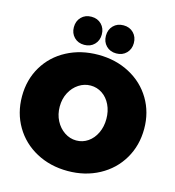

<svg xmlns="http://www.w3.org/2000/svg" viewBox="-133 -1041 1066 1169"><g transform="rotate(15 400.0 -456.5)"><path d="M785 -352Q785 -247 735.5 -163Q686 -79 598 -31.5Q510 16 400 16Q290 16 202 -31.5Q114 -79 64.5 -163Q15 -247 15 -352Q15 -457 64.5 -540Q114 -623 202 -669.5Q290 -716 400 -716Q510 -716 598 -669Q686 -622 735.5 -539Q785 -456 785 -352ZM253 -351Q253 -302 273.5 -262.5Q294 -223 328.5 -200Q363 -177 403 -177Q443 -177 476 -199.5Q509 -222 528 -262Q547 -302 547 -351Q547 -400 528 -439.5Q509 -479 476 -501Q443 -523 403 -523Q363 -523 328.5 -500.5Q294 -478 273.5 -439Q253 -400 253 -351ZM387 -840Q387 -802 362.5 -777Q338 -752 299 -752Q260 -752 235.5 -777Q211 -802 211 -840Q211 -879 235.5 -904Q260 -929 299 -929Q338 -929 362.5 -904Q387 -879 387 -840ZM589 -840Q589 -802 564.5 -777Q540 -752 501 -752Q462 -752 437.5 -777Q413 -802 413 -840Q413 -879 437.5 -904Q462 -929 501 -929Q540 -929 564.5 -904Q589 -879 589 -840Z"/></g></svg>

Font: Gontserrat Black
Style: Regular
Weight: 900
Designer: Julieta Ulanovsky
Foundry: Julieta Ulanovsky
Version: Version 6.001